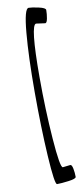

<svg xmlns="http://www.w3.org/2000/svg" viewBox="-108 -868 468 1071"><g transform="rotate(-10 126.5 -332.0)"><path d="M215 -729 164 -736Q131 -736 131 -438Q131 -256 143.5 -88.5Q156 79 172 79L215 74Q224 74 228.5 97.5Q233 121 233 144Q233 155 190.5 160.5Q148 166 124 166Q110 166 100 2.5Q90 -161 90 -361Q90 -561 102 -695.5Q114 -830 138 -830Q156 -830 194.5 -821.5Q233 -813 233 -801Q233 -778 228.5 -753.5Q224 -729 215 -729Z"/></g></svg>

Font: Dr Sugiyama
Style: Regular
Weight: 400
Designer: Alejandro Paul
Foundry: Alejandro Paul
Version: Version 1.000